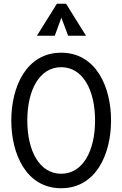

<svg xmlns="http://www.w3.org/2000/svg" viewBox="-20 -990 650 1020"><path d="M305 -710C120 -710 40 -529 40 -350C40 -171 120 10 305 10C490 10 570 -171 570 -350C570 -529 490 -710 305 -710ZM305 -67C190 -67 125 -188 125 -350C125 -512 190 -633 305 -633C420 -633 485 -512 485 -350C485 -188 420 -67 305 -67ZM437 -800 331 -970H282L176 -800H271L306 -896L342 -800Z"/></svg>

Font: Necto Mono
Style: Regular
Weight: 400
Designer: Marco Condello
Foundry: Collletttivo
Version: Version 1.300;Glyphs 3.2 (3217)